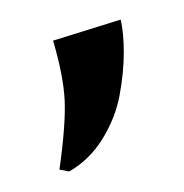

<svg xmlns="http://www.w3.org/2000/svg" viewBox="-40 -753 280 292"><g transform="rotate(-10 100.0 -607.0)"><path d="M45.9 -500 31.7 -505.4Q53.2 -571.3 57.9 -608.4Q62.5 -645.5 56.2 -700.2L163.1 -713.9Q164.1 -691.9 158.9 -663.1Q153.8 -634.3 141.6 -601.3Q129.4 -568.4 104.5 -540.3Q79.6 -512.2 45.9 -500Z"/></g></svg>

Font: Cinzel Decorative Bold
Style: Regular
Weight: 700
Designer: Natanael Gama
Version: Version 1.001;PS 001.001;hotconv 1.0.56;makeotf.lib2.0.21325